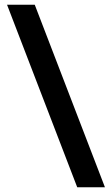

<svg xmlns="http://www.w3.org/2000/svg" viewBox="-20 -731 464 812"><path d="M9.8 -710.9H127L423.8 61H306.6Z"/></svg>

Font: Roboto Medium
Style: Regular
Weight: 500
Designer: Google
Version: Version 2.134; 2016; ttfautohint (v1.6)